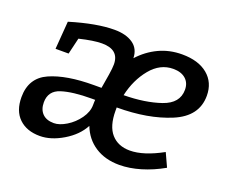

<svg xmlns="http://www.w3.org/2000/svg" viewBox="-96 -686 992 842"><g transform="rotate(20 400.5 -265.0)"><path d="M432 -223V-208Q432 -136 463.5 -100.5Q495 -65 550 -65Q614 -65 701 -113L730 -50Q679 -21 627 -5.5Q575 10 528 10Q462 10 415 -20.5Q368 -51 347 -106Q321 -57 265 -23.5Q209 10 157 10Q96 10 60 -24.5Q24 -59 24 -123Q24 -213 100.5 -247Q177 -281 305 -281H340Q346 -315 351 -347Q356 -379 356 -396Q356 -465 276 -465Q237 -465 171 -449L153 -373H92L102 -503Q224 -540 307 -540Q361 -540 393.5 -517.5Q426 -495 427 -451Q465 -493 514.5 -516.5Q564 -540 623 -540Q699 -540 742.5 -504Q786 -468 786 -406Q786 -310 682 -266.5Q578 -223 432 -223ZM442 -284Q542 -285 614.5 -310Q687 -335 687 -398Q687 -430 666 -448.5Q645 -467 608 -467Q547 -467 503 -413.5Q459 -360 442 -284ZM331 -198Q331 -214 332 -222H316Q228 -222 176 -205.5Q124 -189 124 -135Q124 -102 142.5 -83Q161 -64 196 -64Q222 -64 254 -83.5Q286 -103 308.5 -134.5Q331 -166 331 -198Z"/></g></svg>

Font: Bitter Pro Medium
Style: Italic
Weight: 500
Italic angle: -9°
Designer: Sol Matas, and Bitter project Authors
Foundry: Sol Matas
Version: Version 1.010